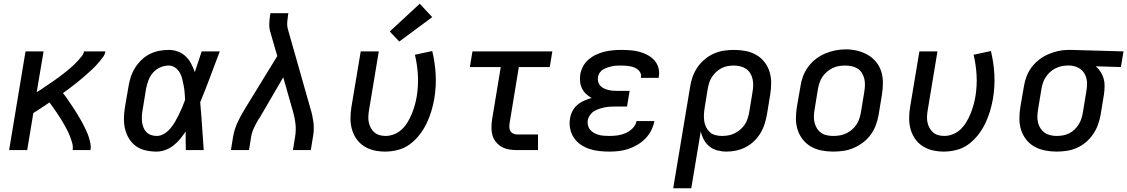

<svg xmlns="http://www.w3.org/2000/svg" viewBox="-20 -806 6053 1031"><path d="M29 0 117 -530H214L177 -311Q189 -318 201 -326Q213 -334 224.5 -342Q236 -350 248 -358Q260 -366 271.5 -374Q283 -382 294.5 -390.5Q306 -399 317 -407.5Q328 -416 339 -425Q350 -434 361 -443.5Q372 -453 382 -463Q392 -473 401.5 -483.5Q411 -494 420 -505.5Q429 -517 431 -530H546Q546 -530 546 -530Q546 -530 546 -530Q546 -530 546 -530Q546 -530 546 -530Q544 -515 534.5 -501.5Q525 -488 514.5 -475.5Q504 -463 493 -451.5Q482 -440 470 -429Q458 -418 445.5 -407Q433 -396 421 -385.5Q409 -375 396 -365Q383 -355 370.5 -345Q358 -335 345 -325.5Q332 -316 318 -306Q329 -293 338.5 -279Q348 -265 358 -250.5Q368 -236 377 -222Q386 -208 395 -193.5Q404 -179 412.5 -164Q421 -149 429 -133.5Q437 -118 444 -102.5Q451 -87 456.5 -70.5Q462 -54 465.5 -36Q469 -18 466 0H370Q373 -19 368 -37Q363 -55 356.5 -72Q350 -89 342 -105Q334 -121 325 -136.5Q316 -152 306.5 -167.5Q297 -183 287 -197.5Q277 -212 267 -226.5Q257 -241 246 -256Q224 -241 202.5 -227Q181 -213 159 -199L126 0Z M821 8Q791 8 762 1.5Q733 -5 710.5 -21Q688 -37 673 -61.5Q658 -86 651.5 -113.5Q645 -141 645.5 -171Q646 -201 651 -231L670 -341Q674 -367 682 -392Q690 -417 704.5 -440.5Q719 -464 739 -483.5Q759 -503 783.5 -515.5Q808 -528 834 -533Q860 -538 886 -538Q912 -538 936 -529Q960 -520 977.5 -503Q995 -486 1006.5 -464Q1018 -442 1026 -419Q1035 -446 1044.5 -474Q1054 -502 1063 -530H1160Q1134 -462 1108.5 -393Q1083 -324 1055 -257Q1061 -193 1065 -128.5Q1069 -64 1074 0H978Q977 -25 977 -50Q977 -75 977 -100Q963 -79 947 -59.5Q931 -40 911 -24.5Q891 -9 867.5 -0.5Q844 8 821 8ZM821 -76Q842 -76 861 -87.5Q880 -99 894.5 -116Q909 -133 920 -152Q931 -171 940.5 -190.5Q950 -210 958.5 -230Q967 -250 974 -270Q973 -289 971.5 -308Q970 -327 966.5 -345.5Q963 -364 958.5 -382.5Q954 -401 945 -416.5Q936 -432 920.5 -443Q905 -454 886 -454Q863 -454 840 -444Q817 -434 801 -415Q785 -396 776.5 -373Q768 -350 764 -327L746 -217Q743 -201 742 -185Q741 -169 742.5 -153.5Q744 -138 749.5 -123.5Q755 -109 765 -98Q775 -87 790 -81.5Q805 -76 821 -76Z M1220 0 1232 -74Q1239 -113 1256.5 -150.5Q1274 -188 1296 -223L1469 -505L1459 -539L1434 -626Q1434 -629 1433 -631Q1432 -633 1431 -635Q1431 -635 1431 -635Q1431 -635 1431 -636Q1425 -657 1426 -680.5Q1427 -704 1431 -728L1432 -735H1529L1527 -728Q1524 -708 1522.5 -687.5Q1521 -667 1526 -649L1647 -223Q1658 -188 1663 -150Q1668 -112 1661 -74L1649 0H1553L1565 -74Q1570 -106 1567 -138Q1564 -170 1555 -201L1501 -391L1378 -180Q1376 -177 1373.5 -173Q1371 -169 1368 -166V-165Q1355 -143 1344 -120Q1333 -97 1329 -74L1317 0Z M2049 8Q2018 8 1989 1.5Q1960 -5 1935.5 -20.5Q1911 -36 1894.5 -59.5Q1878 -83 1870 -111Q1862 -139 1862 -169.5Q1862 -200 1867 -231L1917 -530H2014L1962 -217Q1959 -200 1958 -183Q1957 -166 1960 -150.5Q1963 -135 1970.5 -120.5Q1978 -106 1990 -95.5Q2002 -85 2018 -80.5Q2034 -76 2050 -76Q2074 -76 2097.5 -85.5Q2121 -95 2139 -112.5Q2157 -130 2170 -152Q2183 -174 2192 -196.5Q2201 -219 2207.5 -242Q2214 -265 2218 -289Q2227 -346 2224 -402Q2221 -458 2208 -512L2301 -532Q2316 -470 2319.5 -406Q2323 -342 2312 -276Q2306 -242 2296 -208.5Q2286 -175 2270.5 -143Q2255 -111 2232.5 -82Q2210 -53 2181 -31.5Q2152 -10 2117 -1Q2082 8 2049 8ZM2124 -583 2073 -637 2234 -786 2301 -714Z M2757 0Q2735 0 2714 -3.5Q2693 -7 2675.5 -16.5Q2658 -26 2644.5 -42Q2631 -58 2625 -77.5Q2619 -97 2619 -118.5Q2619 -140 2622 -162L2669 -446H2503L2517 -530H2946L2932 -446H2766L2717 -148Q2715 -136 2715 -124.5Q2715 -113 2720 -103.5Q2725 -94 2735.5 -89Q2746 -84 2757 -84H2869V0Z M3253 8Q3225 8 3197.5 5Q3170 2 3144.5 -6.5Q3119 -15 3097.5 -30Q3076 -45 3061.5 -66.5Q3047 -88 3041.5 -115.5Q3036 -143 3041 -170Q3044 -190 3054 -209.5Q3064 -229 3080.5 -243Q3097 -257 3117 -265.5Q3137 -274 3157 -280Q3140 -289 3126.5 -302Q3113 -315 3105 -331.5Q3097 -348 3095 -367.5Q3093 -387 3096 -407Q3100 -429 3111.5 -450.5Q3123 -472 3141.5 -487.5Q3160 -503 3182 -513Q3204 -523 3226.5 -528.5Q3249 -534 3272 -536Q3295 -538 3317 -538Q3342 -538 3366 -536Q3390 -534 3413 -528Q3436 -522 3456.5 -511Q3477 -500 3492.5 -483.5Q3508 -467 3515 -444Q3522 -421 3518 -397Q3518 -395 3517.5 -393Q3517 -391 3517 -388H3421Q3421 -389 3421.5 -390Q3422 -391 3422 -392Q3424 -404 3419 -414.5Q3414 -425 3405.5 -432Q3397 -439 3386.5 -443.5Q3376 -448 3364.5 -450Q3353 -452 3341 -453Q3329 -454 3317 -454Q3305 -454 3292.5 -453.5Q3280 -453 3267.5 -450.5Q3255 -448 3243 -444Q3231 -440 3219.5 -433.5Q3208 -427 3200.5 -416Q3193 -405 3191 -392Q3189 -380 3192 -367.5Q3195 -355 3203 -346Q3211 -337 3222.5 -331.5Q3234 -326 3246 -323Q3258 -320 3270.5 -319Q3283 -318 3296 -318H3361L3347 -234H3282Q3268 -234 3253.5 -233Q3239 -232 3225 -229Q3211 -226 3196 -221Q3181 -216 3168.5 -208Q3156 -200 3147 -186.5Q3138 -173 3136 -159Q3134 -145 3137.5 -131.5Q3141 -118 3150 -108Q3159 -98 3171 -91.5Q3183 -85 3196.5 -81.5Q3210 -78 3224.5 -77Q3239 -76 3253 -76Q3275 -76 3296.5 -79Q3318 -82 3339 -91Q3360 -100 3377 -117Q3394 -134 3398 -156H3494Q3489 -130 3477 -106Q3465 -82 3446 -62.5Q3427 -43 3403.5 -29Q3380 -15 3355 -6.5Q3330 2 3304 5Q3278 8 3253 8Z M3595 205 3686 -341Q3690 -368 3699.5 -394.5Q3709 -421 3725.5 -445Q3742 -469 3765 -488Q3788 -507 3814 -518.5Q3840 -530 3867.5 -534Q3895 -538 3922 -538Q3954 -538 3984.5 -532Q4015 -526 4040.5 -511.5Q4066 -497 4084.5 -473.5Q4103 -450 4112 -421.5Q4121 -393 4121 -361.5Q4121 -330 4116 -299L4098 -189Q4093 -163 4085 -138Q4077 -113 4062.5 -89.5Q4048 -66 4028 -47Q4008 -28 3983.5 -15.5Q3959 -3 3933.5 2.5Q3908 8 3881 8Q3856 8 3831.5 1.5Q3807 -5 3789 -20Q3771 -35 3759.5 -56Q3748 -77 3743 -101L3692 205ZM3857 -76Q3874 -76 3891 -79Q3908 -82 3924.5 -90Q3941 -98 3955 -110Q3969 -122 3979 -137Q3989 -152 3994.5 -169Q4000 -186 4003 -203L4021 -313Q4024 -330 4024.5 -348Q4025 -366 4021 -382.5Q4017 -399 4008.5 -413Q4000 -427 3986 -436.5Q3972 -446 3955 -450Q3938 -454 3921 -454Q3904 -454 3887 -451Q3870 -448 3854.5 -440Q3839 -432 3825.5 -419.5Q3812 -407 3802.5 -392Q3793 -377 3788 -360.5Q3783 -344 3780 -327L3764 -228Q3761 -210 3760 -191.5Q3759 -173 3761.5 -156Q3764 -139 3771.5 -123.5Q3779 -108 3791.5 -96.5Q3804 -85 3821.5 -80.5Q3839 -76 3857 -76Z M4454 8Q4422 8 4391.5 2Q4361 -4 4335.5 -18.5Q4310 -33 4291.5 -56Q4273 -79 4263.5 -108Q4254 -137 4254 -168.5Q4254 -200 4259 -231L4278 -341Q4282 -369 4292 -396Q4302 -423 4319.5 -447Q4337 -471 4360.5 -489Q4384 -507 4411 -518.5Q4438 -530 4466 -535.5Q4494 -541 4522 -541Q4554 -541 4584 -533.5Q4614 -526 4639.5 -511.5Q4665 -497 4684 -474Q4703 -451 4712 -422.5Q4721 -394 4721 -362Q4721 -330 4716 -299L4698 -189Q4693 -161 4683 -134Q4673 -107 4656 -83.5Q4639 -60 4615 -41.5Q4591 -23 4564 -11.5Q4537 0 4509 4Q4481 8 4454 8ZM4455 -76Q4473 -76 4490 -79Q4507 -82 4523.5 -89.5Q4540 -97 4554.5 -109.5Q4569 -122 4579 -137Q4589 -152 4594.5 -169Q4600 -186 4603 -203L4621 -313Q4624 -331 4624.5 -349Q4625 -367 4621 -383.5Q4617 -400 4608 -414.5Q4599 -429 4584.5 -438Q4570 -447 4553 -450.5Q4536 -454 4518 -454Q4500 -454 4483 -451Q4466 -448 4450 -440Q4434 -432 4420 -420Q4406 -408 4396 -393Q4386 -378 4380.5 -361Q4375 -344 4372 -327L4354 -217Q4351 -200 4350.5 -182Q4350 -164 4354 -147.5Q4358 -131 4367 -116.5Q4376 -102 4389.5 -92.5Q4403 -83 4420.5 -79.5Q4438 -76 4455 -76Z M5049 8Q5018 8 4989 1.5Q4960 -5 4935.5 -20.5Q4911 -36 4894.5 -59.5Q4878 -83 4870 -111Q4862 -139 4862 -169.5Q4862 -200 4867 -231L4917 -530H5014L4962 -217Q4959 -200 4958 -183Q4957 -166 4960 -150.5Q4963 -135 4970.5 -120.5Q4978 -106 4990 -95.5Q5002 -85 5018 -80.5Q5034 -76 5050 -76Q5074 -76 5097.5 -85.5Q5121 -95 5139 -112.5Q5157 -130 5170 -152Q5183 -174 5192 -196.5Q5201 -219 5207.5 -242Q5214 -265 5218 -289Q5227 -346 5224 -402Q5221 -458 5208 -512L5301 -532Q5316 -470 5319.5 -406Q5323 -342 5312 -276Q5306 -242 5296 -208.5Q5286 -175 5270.5 -143Q5255 -111 5232.5 -82Q5210 -53 5181 -31.5Q5152 -10 5117 -1Q5082 8 5049 8Z M5653 8Q5622 8 5591.5 2Q5561 -4 5535 -18.5Q5509 -33 5490.5 -56.5Q5472 -80 5463 -108.5Q5454 -137 5454 -168.5Q5454 -200 5459 -231L5478 -341Q5482 -368 5492 -394.5Q5502 -421 5519 -444Q5536 -467 5559 -485Q5582 -503 5608.5 -514.5Q5635 -526 5662 -532Q5689 -538 5716 -538Q5720 -538 5724.5 -538Q5729 -538 5733 -538L6013 -530L5999 -446L5864 -450Q5879 -437 5890 -420Q5901 -403 5906.5 -383.5Q5912 -364 5911.5 -342Q5911 -320 5908 -299L5890 -189Q5885 -162 5875.5 -135.5Q5866 -109 5849.5 -85Q5833 -61 5810.5 -42Q5788 -23 5761.5 -11.5Q5735 0 5707.5 4Q5680 8 5653 8ZM5654 -76Q5671 -76 5688 -79Q5705 -82 5721 -90Q5737 -98 5750 -110.5Q5763 -123 5772.5 -138Q5782 -153 5787 -169.5Q5792 -186 5795 -203L5813 -313Q5818 -337 5817 -362Q5816 -387 5805 -408Q5794 -429 5773.5 -440.5Q5753 -452 5728 -454H5719Q5717 -454 5714.5 -454Q5712 -454 5710 -454Q5694 -454 5677.5 -450Q5661 -446 5645.5 -438Q5630 -430 5617 -417.5Q5604 -405 5594.5 -390.5Q5585 -376 5580 -360Q5575 -344 5572 -327L5554 -217Q5551 -200 5550.5 -182Q5550 -164 5554 -147.5Q5558 -131 5567 -117Q5576 -103 5589.5 -93.5Q5603 -84 5620 -80Q5637 -76 5654 -76Z"/></svg>

Font: Iosevka Curly MdExObl
Style: Regular
Weight: 500
Width: 7
Italic angle: -9°
Monospace: yes
Designer: Belleve Invis
Foundry: Belleve Invis
Version: Version 11.1.0; ttfautohint (v1.8.3)